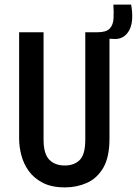

<svg xmlns="http://www.w3.org/2000/svg" viewBox="-20 -800 594 833"><path d="M262 13Q204 13 165.5 -7Q127 -27 104.5 -58.5Q82 -90 72.5 -127Q63 -164 63 -199V-660H169V-194Q169 -133 193.5 -107.5Q218 -82 261 -82Q302 -82 326 -106Q350 -130 350 -194V-660H455V-199Q455 -118 428 -72Q401 -26 357 -6.5Q313 13 262 13ZM473 -631 400 -635 402 -660Q441 -660 456 -676Q471 -692 472.5 -719.5Q474 -747 472 -780H549Q562 -705 539.5 -666.5Q517 -628 473 -631Z"/></svg>

Font: Bricolage Grotesque 10pt Condensed Medium
Style: Regular
Weight: 500
Width: 3
Designer: Mathieu Triay
Foundry: Atelier Triay
Version: Version 1.000; ttfautohint (v1.8.4.7-5d5b);gftools[0.9.32]